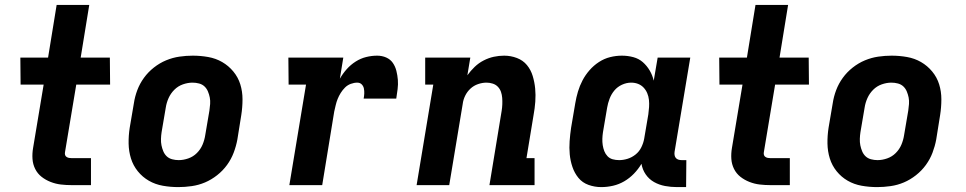

<svg xmlns="http://www.w3.org/2000/svg" viewBox="-20 -755 3940 783"><path d="M273 0Q250 0 228.5 -2.5Q207 -5 186.5 -13Q166 -21 149.5 -34Q133 -47 123.5 -66Q114 -85 112.5 -107Q111 -129 115 -152L158 -410H64L63 -520H176L211 -735H344L309 -520H428L429 -410H291L245 -134Q244 -128 245.5 -123Q247 -118 251.5 -115Q256 -112 261.5 -111Q267 -110 273 -110H351V0Z M707 8Q675 8 644 2.5Q613 -3 587 -18Q561 -33 542 -56.5Q523 -80 514 -109Q505 -138 504.5 -170Q504 -202 509 -234L526 -334Q530 -361 540 -387.5Q550 -414 567 -437.5Q584 -461 607.5 -479.5Q631 -498 657.5 -509Q684 -520 711.5 -524Q739 -528 766 -528Q798 -528 829 -522.5Q860 -517 886 -502Q912 -487 931.5 -463.5Q951 -440 960 -411Q969 -382 969 -350Q969 -318 964 -286L948 -186Q943 -159 933 -132.5Q923 -106 906 -82.5Q889 -59 865.5 -40.5Q842 -22 816 -11Q790 0 762 4Q734 8 707 8ZM709 -102Q728 -102 748 -109Q768 -116 783 -131Q798 -146 806 -165Q814 -184 817 -204L834 -304Q836 -317 837 -331Q838 -345 835.5 -357.5Q833 -370 828 -382Q823 -394 814 -402.5Q805 -411 792 -414.5Q779 -418 765 -418Q746 -418 726 -411Q706 -404 691 -389Q676 -374 667.5 -355Q659 -336 656 -316L639 -216Q637 -203 636.5 -189Q636 -175 638.5 -162.5Q641 -150 646 -138Q651 -126 660 -117.5Q669 -109 682 -105.5Q695 -102 709 -102Z M1160 0 1228 -410H1157L1156 -520H1380L1366 -434Q1378 -455 1394 -473Q1410 -491 1430.5 -504Q1451 -517 1473.5 -522.5Q1496 -528 1518 -528Q1538 -528 1555 -520.5Q1572 -513 1582 -498.5Q1592 -484 1596.5 -466Q1601 -448 1602.5 -429.5Q1604 -411 1601.5 -391.5Q1599 -372 1596 -353H1463Q1465 -363 1465.5 -373.5Q1466 -384 1464 -394Q1462 -404 1455 -411Q1448 -418 1437 -418Q1424 -418 1410.5 -413Q1397 -408 1387 -398Q1377 -388 1369.5 -376Q1362 -364 1357 -351.5Q1352 -339 1349 -326Q1346 -313 1343 -300L1294 0Z M1679 0 1747 -410H1714V-520H1898L1886 -448Q1899 -466 1915.5 -482Q1932 -498 1952.5 -508.5Q1973 -519 1994 -523.5Q2015 -528 2036 -528Q2063 -528 2088 -518.5Q2113 -509 2129 -489.5Q2145 -470 2152.5 -445Q2160 -420 2162.5 -394Q2165 -368 2163 -340.5Q2161 -313 2156 -286L2127 -110H2160V0H1976L2026 -304Q2028 -317 2028.5 -330Q2029 -343 2028 -356Q2027 -369 2023 -380.5Q2019 -392 2010.5 -401Q2002 -410 1989.5 -414Q1977 -418 1964 -418Q1947 -418 1929.5 -412Q1912 -406 1898.5 -393.5Q1885 -381 1877 -364.5Q1869 -348 1867 -331L1812 0Z M2432 8Q2405 8 2380 -1Q2355 -10 2339 -29.5Q2323 -49 2314.5 -74Q2306 -99 2303.5 -125.5Q2301 -152 2303 -179.5Q2305 -207 2309 -234L2326 -334Q2330 -358 2337 -381.5Q2344 -405 2355.5 -427Q2367 -449 2384 -468.5Q2401 -488 2422.5 -502Q2444 -516 2468 -522Q2492 -528 2516 -528Q2540 -528 2562.5 -522Q2585 -516 2601.5 -501.5Q2618 -487 2629.5 -467.5Q2641 -448 2646 -426L2662 -520H2795L2731 -136Q2730 -129 2731 -122.5Q2732 -116 2736 -111Q2740 -106 2746.5 -104Q2753 -102 2760 -102H2779L2778 8H2741Q2716 8 2692 3.5Q2668 -1 2647.5 -12.5Q2627 -24 2613.5 -43.5Q2600 -63 2596 -87Q2583 -65 2565 -46.5Q2547 -28 2525.5 -15.5Q2504 -3 2480 2.5Q2456 8 2432 8ZM2505 -102Q2522 -102 2539.5 -107.5Q2557 -113 2572 -125Q2587 -137 2595.5 -154.5Q2604 -172 2607 -189L2624 -289Q2626 -304 2627 -318.5Q2628 -333 2626.5 -347.5Q2625 -362 2619.5 -375Q2614 -388 2604.5 -398Q2595 -408 2582 -413Q2569 -418 2554 -418Q2535 -418 2516.5 -409.5Q2498 -401 2485.5 -386Q2473 -371 2466 -352.5Q2459 -334 2456 -316L2439 -216Q2437 -203 2436.5 -189.5Q2436 -176 2438 -163Q2440 -150 2444.5 -138.5Q2449 -127 2457.5 -118Q2466 -109 2478.5 -105.5Q2491 -102 2505 -102Z M3123 0Q3100 0 3078.5 -2.5Q3057 -5 3036.5 -13Q3016 -21 2999.5 -34Q2983 -47 2973.5 -66Q2964 -85 2962.5 -107Q2961 -129 2965 -152L3008 -410H2914L2913 -520H3026L3061 -735H3194L3159 -520H3278L3279 -410H3141L3095 -134Q3094 -128 3095.5 -123Q3097 -118 3101.5 -115Q3106 -112 3111.5 -111Q3117 -110 3123 -110H3201V0Z M3557 8Q3525 8 3494 2.5Q3463 -3 3437 -18Q3411 -33 3392 -56.5Q3373 -80 3364 -109Q3355 -138 3354.5 -170Q3354 -202 3359 -234L3376 -334Q3380 -361 3390 -387.5Q3400 -414 3417 -437.5Q3434 -461 3457.5 -479.5Q3481 -498 3507.5 -509Q3534 -520 3561.5 -524Q3589 -528 3616 -528Q3648 -528 3679 -522.5Q3710 -517 3736 -502Q3762 -487 3781.5 -463.5Q3801 -440 3810 -411Q3819 -382 3819 -350Q3819 -318 3814 -286L3798 -186Q3793 -159 3783 -132.5Q3773 -106 3756 -82.5Q3739 -59 3715.5 -40.5Q3692 -22 3666 -11Q3640 0 3612 4Q3584 8 3557 8ZM3559 -102Q3578 -102 3598 -109Q3618 -116 3633 -131Q3648 -146 3656 -165Q3664 -184 3667 -204L3684 -304Q3686 -317 3687 -331Q3688 -345 3685.5 -357.5Q3683 -370 3678 -382Q3673 -394 3664 -402.5Q3655 -411 3642 -414.5Q3629 -418 3615 -418Q3596 -418 3576 -411Q3556 -404 3541 -389Q3526 -374 3517.5 -355Q3509 -336 3506 -316L3489 -216Q3487 -203 3486.5 -189Q3486 -175 3488.5 -162.5Q3491 -150 3496 -138Q3501 -126 3510 -117.5Q3519 -109 3532 -105.5Q3545 -102 3559 -102Z"/></svg>

Font: Iosevka Etoile Extrabold
Style: Italic
Weight: 800
Italic angle: -9°
Designer: Belleve Invis
Foundry: Belleve Invis
Version: Version 22.1.2; ttfautohint (v1.8.4)